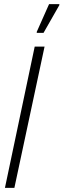

<svg xmlns="http://www.w3.org/2000/svg" viewBox="-20 -915 309 935"><path d="M4 0 149 -688H197L50 0ZM159 -755V-760L219 -895H269V-890L192 -755Z"/></svg>

Font: Saira UltraCondensed Light
Style: Italic
Weight: 300
Width: 1
Italic angle: -12°
Designer: Hector Gatti with collaboration of the Omnibus-Type team
Foundry: Omnibus-Type
Version: Version 1.101